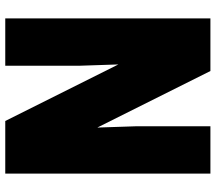

<svg xmlns="http://www.w3.org/2000/svg" viewBox="-65 -755 820 730"><g transform="rotate(90 345.0 -390.0)"><path d="M640 0H440L225 -430L230 -280V0H50V-780H250L465 -350L460 -500V-780H640Z"/></g></svg>

Font: Tanohe Sans ExtraBold
Style: Regular
Weight: 800
Designer: Village Type and Design LLC & Cristiano Sobral
Foundry: Cooper Hewitt Smithsonian Design Museum
Version: Version 1.00;September 29, 2021;FontCreator 13.0.0.2655 64-b